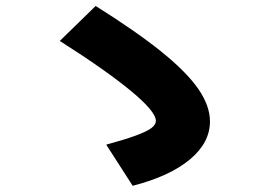

<svg xmlns="http://www.w3.org/2000/svg" viewBox="-20 -676 904 638"><path d="M498 -274.4Q498 -305.2 415.5 -373.5Q333 -441.9 178.7 -540L297.9 -656.2Q434.6 -570.3 517.6 -503.2Q600.6 -436 639.2 -380.1Q677.7 -324.2 677.7 -272.5Q677.7 -201.7 610.8 -146Q543.9 -90.3 420.9 -58.6L333 -195.3Q395.5 -212.4 431.4 -225.6Q467.3 -238.8 482.7 -250.2Q498 -261.7 498 -274.4Z"/></svg>

Font: Pretendard GOV Black
Style: Regular
Weight: 900
Designer: Base glyphs from Inter by Rasmus Andersson; Hangeul glyphs from Noto Sans CJK(Source Han Sans) by Jang Soo-young and Kan
Foundry: Kil Hyung-jin
Version: Version 1.309